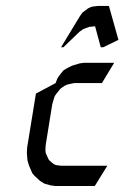

<svg xmlns="http://www.w3.org/2000/svg" viewBox="-20 -622 416 642"><path d="M69.8 -110.8 70.8 -128.9 100.1 -309.1 166 -344.2 171.9 -359.9 178.2 -369.1 188 -381.8 192.9 -387.2 206.1 -395 222.2 -402.8 247.1 -410.2 262.2 -412.1H361.8L320.8 -344.2H228L211.9 -340.8L204.1 -338.9L195.8 -335L183.1 -326.2L179.2 -321.8L168.9 -309.1L163.1 -300.8L160.2 -292L154.8 -273.9L132.8 -137.2L131.8 -120.1L132.8 -110.8L136.2 -103L142.1 -89.8L145 -85.9L154.8 -77.1L162.1 -71.8L168.9 -69.8L184.1 -67.9H338.9L296.9 0H166L149.9 -2L128.9 -7.8L113.8 -17.1L95.2 -34.2L87.9 -43L77.1 -67.9L71.8 -85.9ZM184.1 -463.9 247.1 -567.9 255.9 -580.1 261.2 -584 274.9 -594.2 283.2 -598.1 290 -600.1 307.1 -602.1H344.2L376 -488.8L325.2 -463.9H316.9L297.9 -534.2L278.8 -532.2L264.2 -526.9L258.8 -524.9L246.1 -516.1L191.9 -463.9Z"/></svg>

Font: Petahja
Style: Italic
Weight: 400
Designer: T. Christopher White
Version: Version 1.1